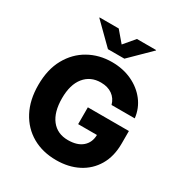

<svg xmlns="http://www.w3.org/2000/svg" viewBox="-216 -1107 1199 1270"><g transform="rotate(30 383.5 -471.5)"><path d="M397 9.8Q293 9.8 214.1 -35.4Q135.3 -80.6 91.1 -164.1Q46.9 -247.6 46.9 -362.3Q46.9 -481.4 93.5 -565.2Q140.1 -648.9 219 -693.1Q297.9 -737.3 395 -737.3Q479 -737.3 547.1 -705.6Q615.2 -673.8 658.4 -618.2Q701.7 -562.5 710 -489.7H532.7Q520.5 -534.2 485.8 -558.8Q451.2 -583.5 398.4 -583.5Q319.3 -583.5 272.9 -526.1Q226.6 -468.8 226.6 -364.7Q226.6 -259.8 271.7 -201.9Q316.9 -144 398.4 -144Q469.7 -144 508.5 -178Q547.4 -211.9 548.3 -269.5H404.8V-397.9H718.3V-301.8Q718.3 -204.1 677 -134.3Q635.7 -64.5 563.2 -27.3Q490.7 9.8 397 9.8ZM320.8 -951.7 390.6 -869.6 460 -951.7H606.4V-948.2L453.1 -797.4H327.6L174.8 -948.2V-951.7Z"/></g></svg>

Font: Inter Extra Bold
Style: Regular
Weight: 800
Designer: Rasmus Andersson
Foundry: rsms
Version: Version 4.000;git-3c8e0fc